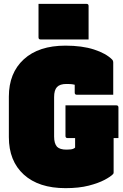

<svg xmlns="http://www.w3.org/2000/svg" viewBox="-20 -957 640 997"><path d="M180 -937H429Q440 -937 440 -926V-752H191Q180 -752 180 -763ZM320 -410H584Q595 -410 595 -399V-240H570V-61Q570 -56 567 -53Q555 -40 523 -23Q491 -6 440.5 7Q390 20 320 20Q181 20 103.5 -50.5Q26 -121 26 -245V-455Q26 -578 103.5 -649Q181 -720 320 -720Q406 -720 468 -700Q530 -680 562 -648Q568 -642 568 -632V-465H379Q368 -465 368 -476V-517Q355 -520 344.5 -520.5Q334 -521 325 -521Q291 -521 276 -505Q261 -489 261 -453V-248Q261 -212 276 -195Q291 -180 325 -180Q351 -180 360.5 -184.5Q370 -189 370 -191V-240H331Q320 -240 320 -251Z"/></svg>

Font: Recursive Mn Lnr St XBk
Style: Regular
Weight: 1000
Monospace: yes
Version: Version 1.079;hotconv 1.0.112;makeotfexe 2.5.65598; ttfautoh